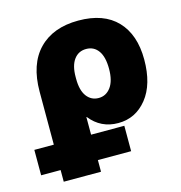

<svg xmlns="http://www.w3.org/2000/svg" viewBox="-157 -629 893 948"><g transform="rotate(-15 289.5 -155.0)"><path d="M-46.9 30.3H52.7V-240.2Q52.7 -380.9 125.5 -455.6Q198.2 -530.3 327.6 -530.3Q457 -530.3 524.9 -459Q592.8 -387.7 592.8 -260.7Q592.8 -133.8 535.2 -62Q477.5 9.8 388.7 9.8Q299.8 9.8 245.1 -59.6H243.2V30.3H413.1V160.2H243.2V219.7H52.7V160.2H-46.9ZM243.2 -254.9Q243.2 -196.3 266.1 -165.5Q289.1 -134.8 327.1 -134.8Q365.2 -134.8 389.2 -167.5Q413.1 -200.2 413.1 -261.2Q413.1 -322.3 390.6 -353.5Q368.2 -384.8 328.6 -384.8Q289.1 -384.8 266.1 -353.5Q243.2 -322.3 243.2 -264.6Z"/></g></svg>

Font: GenEi M Gothic v2 Black
Style: Regular
Weight: 900
Version: Version 2.0